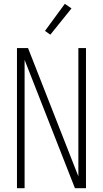

<svg xmlns="http://www.w3.org/2000/svg" viewBox="-20 -987 540 1007"><path d="M69 0V-735H127L391 -62V-735H431V0H373L109 -673V0ZM244 -805 216 -825 320 -967 355 -943Z"/></svg>

Font: Iosevka Extralight
Style: Regular
Weight: 200
Monospace: yes
Designer: Belleve Invis
Foundry: Belleve Invis
Version: Version 32.0.1; ttfautohint (v1.8.4)